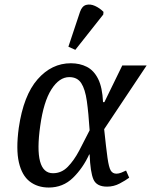

<svg xmlns="http://www.w3.org/2000/svg" viewBox="-20 -829 676 859"><path d="M198 10Q148 10 113 -17Q78 -44 64.5 -102.5Q51 -161 64 -257Q85 -402 148 -474Q211 -546 297 -546Q337 -546 368.5 -530Q400 -514 419 -476Q438 -438 441 -372H447L527 -536H636L446 -251Q455 -165 461 -122.5Q467 -80 475.5 -66Q484 -52 501 -52Q511 -52 522.5 -56.5Q534 -61 544 -66L558 -34Q542 -22 515.5 -8Q489 6 459 6Q412 6 398 -26.5Q384 -59 381 -138H379Q351 -77 306.5 -33.5Q262 10 198 10ZM217 -54Q255 -54 283 -82.5Q311 -111 334.5 -155.5Q358 -200 381 -246Q376 -324 368.5 -377Q361 -430 343.5 -457Q326 -484 290 -484Q245 -484 210 -429Q175 -374 160 -266Q130 -54 217 -54ZM317 -606 286 -620 338 -776Q347 -802 365.5 -807Q384 -812 405 -802.5Q426 -793 443 -776L442 -764Z"/></svg>

Font: Noto Serif SemiCondensed
Style: Italic
Weight: 400
Width: 4
Italic angle: -12°
Designer: Monotype Design Team
Foundry: Monotype Imaging Inc.
Version: Version 2.013